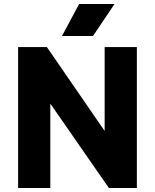

<svg xmlns="http://www.w3.org/2000/svg" viewBox="-20 -934 770 954"><path d="M70 0V-700H213L569 -183L500 -172V-700H660V0H521L167 -510L230 -521V0ZM288 -755 373 -914H549L442 -755Z"/></svg>

Font: SUSE ExtraBold
Style: Regular
Weight: 800
Designer: Rene Bieder
Foundry: SUSE
Version: Version 1.000